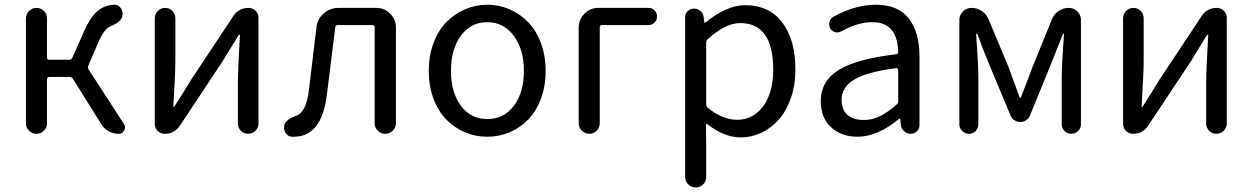

<svg xmlns="http://www.w3.org/2000/svg" viewBox="-20 -577 5402 828"><path d="M361.3 -294.9Q357.4 -286.1 362.3 -277.3L514.6 -42Q519.5 -35.2 519.5 -27.3Q519.5 -20.5 515.6 -14.6Q507.8 0 492.2 0Q468.8 0 448.2 -11.2Q427.7 -22.5 416 -43L294.9 -236.3Q290 -245.1 280.3 -245.1H192.4Q182.6 -245.1 182.6 -235.4V-45.9Q182.6 -26.4 169.4 -13.2Q156.2 0 137.7 0Q119.1 0 105.5 -13.2Q91.8 -26.4 91.8 -45.9V-497.1Q91.8 -516.6 105.5 -529.8Q119.1 -543 137.7 -543Q156.2 -543 169.4 -529.8Q182.6 -516.6 182.6 -497.1V-329.1Q182.6 -319.3 192.4 -319.3H278.3Q288.1 -319.3 292 -328.1L341.8 -440.4Q370.1 -503.9 400.4 -529.3Q430.7 -554.7 472.7 -556.6Q473.6 -556.6 474.6 -556.6Q491.2 -556.6 501 -542Q508.8 -531.2 508.8 -517.6Q508.8 -512.7 507.8 -507.8Q502.9 -482.4 457 -463.9Q428.7 -453.1 403.3 -392.6Z M690.4 0Q672.9 0 660.2 -12.2Q647.5 -24.4 647.5 -43V-498Q647.5 -516.6 660.6 -529.8Q673.8 -543 692.4 -543Q710.9 -543 723.6 -529.8Q736.3 -516.6 736.3 -498V-316.4Q736.3 -291 734.9 -258.3Q733.4 -225.6 731 -184.1Q728.5 -142.6 727.5 -118.2Q727.5 -116.2 729.5 -116.2Q731.4 -116.2 732.4 -118.2Q768.6 -173.8 803.7 -232.4L986.3 -507.8Q1009.8 -543 1051.8 -543Q1069.3 -543 1082 -530.8Q1094.7 -518.6 1094.7 -501V-44.9Q1094.7 -26.4 1081.5 -13.2Q1068.4 0 1049.8 0Q1031.2 0 1018.6 -13.2Q1005.9 -26.4 1005.9 -44.9V-226.6Q1005.9 -268.6 1014.6 -425.8Q1014.6 -427.7 1012.7 -427.7Q1010.7 -427.7 1009.8 -426.8Q953.1 -335 938.5 -310.5L755.9 -35.2Q732.4 0 690.4 0Z M1247.1 12.7Q1243.2 12.7 1239.3 12.7Q1221.7 11.7 1211.9 -2.9Q1205.1 -14.6 1205.1 -26.4Q1205.1 -31.2 1206.1 -37.1Q1211.9 -61.5 1257.8 -78.1Q1301.8 -93.8 1312.5 -191.4Q1322.3 -270.5 1344.7 -459Q1348.6 -495.1 1376 -519Q1403.3 -543 1439.5 -543H1602.5Q1637.7 -543 1662.6 -518.1Q1687.5 -493.2 1687.5 -458V-45.9Q1687.5 -27.3 1673.8 -13.7Q1660.2 0 1641.1 0Q1622.1 0 1608.9 -13.7Q1595.7 -27.3 1595.7 -45.9V-459Q1595.7 -468.8 1585.9 -468.8H1436.5Q1426.8 -468.8 1425.8 -459Q1396.5 -220.7 1389.6 -168Q1367.2 12.7 1247.1 12.7Z M1829.1 -271.5Q1829.1 -336.9 1849.6 -391.6Q1870.1 -446.3 1905.3 -481.9Q1940.4 -517.6 1985.8 -537.1Q2031.2 -556.6 2081.5 -556.6Q2131.8 -556.6 2177.2 -537.1Q2222.7 -517.6 2257.3 -481.9Q2292 -446.3 2312.5 -391.6Q2333 -336.9 2333 -271.5Q2333 -205.1 2312.5 -150.9Q2292 -96.7 2257.3 -61Q2222.7 -25.4 2177.2 -6.3Q2131.8 12.7 2081.5 12.7Q2031.2 12.7 1985.8 -6.3Q1940.4 -25.4 1905.3 -61Q1870.1 -96.7 1849.6 -150.9Q1829.1 -205.1 1829.1 -271.5ZM2239.3 -271.5Q2239.3 -364.3 2195.3 -422.9Q2151.4 -481.4 2081.1 -481.4Q2010.7 -481.4 1967.8 -423.3Q1924.8 -365.2 1924.8 -271.5Q1924.8 -177.7 1967.8 -120.6Q2010.7 -63.5 2081.5 -63.5Q2152.3 -63.5 2195.8 -120.6Q2239.3 -177.7 2239.3 -271.5Z M2475.6 -45.9V-458Q2475.6 -493.2 2500.5 -518.1Q2525.4 -543 2560.5 -543H2776.4Q2792 -543 2802.7 -532.2Q2813.5 -521.5 2813.5 -505.9Q2813.5 -490.2 2802.7 -479.5Q2792 -468.8 2776.4 -468.8H2576.2Q2566.4 -468.8 2566.4 -459V-45.9Q2566.4 -26.4 2553.2 -13.2Q2540 0 2521.5 0Q2502.9 0 2489.3 -13.2Q2475.6 -26.4 2475.6 -45.9Z M2934.6 186.5V-502.9Q2934.6 -518.6 2945.8 -529.3Q2957 -540 2972.7 -540Q2988.3 -540 3000.5 -529.8Q3012.7 -519.5 3014.6 -502.9L3017.6 -479.5Q3017.6 -478.5 3019 -478.5Q3020.5 -478.5 3021.5 -479.5Q3114.3 -554.7 3193.4 -554.7Q3296.9 -554.7 3353.5 -480Q3410.2 -405.3 3410.2 -277.3Q3410.2 -210 3390.6 -153.8Q3371.1 -97.7 3338.4 -61Q3305.7 -24.4 3263.2 -4.4Q3220.7 15.6 3173.8 15.6Q3104.5 15.6 3031.2 -41Q3029.3 -43 3026.4 -42Q3023.4 -41 3024.4 -38.1L3025.4 47.9V186.5Q3025.4 205.1 3012.2 218.3Q2999 231.4 2980.5 231.4Q2961.9 231.4 2948.2 218.3Q2934.6 205.1 2934.6 186.5ZM3159.2 -60.5Q3227.5 -60.5 3271 -118.7Q3314.5 -176.8 3314.5 -276.4Q3314.5 -477.5 3171.9 -477.5Q3109.4 -477.5 3033.2 -409.2Q3025.4 -402.3 3025.4 -392.6V-127Q3025.4 -117.2 3033.2 -111.3Q3096.7 -60.5 3159.2 -60.5Z M3678.7 12.7Q3608.4 12.7 3564 -28.3Q3519.5 -69.3 3519.5 -140.6Q3519.5 -227.5 3597.2 -275.4Q3674.8 -323.2 3843.8 -342.8Q3854.5 -343.8 3853.5 -353.5Q3849.6 -481.4 3742.2 -481.4Q3678.7 -481.4 3609.4 -442.4Q3596.7 -434.6 3582.5 -438Q3568.4 -441.4 3560.5 -454.1Q3553.7 -467.8 3557.1 -482.4Q3560.5 -497.1 3574.2 -504.9Q3668.9 -556.6 3756.8 -556.6Q3852.5 -556.6 3898.9 -497.6Q3945.3 -438.5 3945.3 -334V-37.1Q3945.3 -21.5 3934.1 -10.7Q3922.9 0 3907.2 0Q3891.6 0 3879.4 -10.7Q3867.2 -21.5 3865.2 -37.1L3862.3 -63.5Q3862.3 -65.4 3860.8 -65.4Q3859.4 -65.4 3857.4 -64.5Q3763.7 12.7 3678.7 12.7ZM3705.1 -59.6Q3741.2 -59.6 3774.4 -75.7Q3807.6 -91.8 3846.7 -126Q3853.5 -131.8 3853.5 -141.6V-274.4Q3853.5 -278.3 3850.6 -280.3Q3848.6 -283.2 3845.7 -283.2Q3844.7 -283.2 3844.7 -283.2Q3716.8 -266.6 3663.1 -233.4Q3609.4 -200.2 3609.4 -147.5Q3609.4 -102.5 3635.3 -81.1Q3661.1 -59.6 3705.1 -59.6Z M4117.2 -41V-490.2Q4117.2 -512.7 4132.8 -527.8Q4148.4 -543 4169.9 -543Q4193.4 -543 4213.4 -529.8Q4233.4 -516.6 4243.2 -494.1L4329.1 -288.1Q4336.9 -266.6 4353 -223.1Q4369.1 -179.7 4377 -157.2Q4377 -155.3 4379.9 -155.3Q4382.8 -155.3 4382.8 -157.2Q4423.8 -262.7 4432.6 -288.1L4516.6 -494.1Q4525.4 -516.6 4545.4 -529.8Q4565.4 -543 4588.9 -543Q4610.4 -543 4626 -527.8Q4641.6 -512.7 4641.6 -490.2V-41Q4641.6 -24.4 4629.4 -12.2Q4617.2 0 4600.1 0Q4583 0 4570.8 -12.2Q4558.6 -24.4 4558.6 -41V-245.1Q4558.6 -292 4568.4 -429.7Q4568.4 -431.6 4566.4 -431.6Q4564.5 -431.6 4563.5 -429.7Q4561.5 -424.8 4513.7 -303.7L4421.9 -79.1Q4417 -66.4 4405.3 -58.6Q4393.6 -50.8 4379.9 -50.8Q4366.2 -50.8 4354.5 -58.6Q4342.8 -66.4 4337.9 -79.1L4244.1 -303.7Q4217.8 -366.2 4195.3 -429.7Q4194.3 -431.6 4191.9 -431.6Q4189.5 -431.6 4189.5 -429.7Q4190.4 -412.1 4193.4 -370.6Q4196.3 -329.1 4197.8 -297.4Q4199.2 -265.6 4199.2 -245.1V-41Q4199.2 -24.4 4187.5 -12.2Q4175.8 0 4158.7 0Q4141.6 0 4129.4 -12.2Q4117.2 -24.4 4117.2 -41Z M4866.2 0Q4848.6 0 4835.9 -12.2Q4823.2 -24.4 4823.2 -43V-498Q4823.2 -516.6 4836.4 -529.8Q4849.6 -543 4868.2 -543Q4886.7 -543 4899.4 -529.8Q4912.1 -516.6 4912.1 -498V-316.4Q4912.1 -291 4910.6 -258.3Q4909.2 -225.6 4906.7 -184.1Q4904.3 -142.6 4903.3 -118.2Q4903.3 -116.2 4905.3 -116.2Q4907.2 -116.2 4908.2 -118.2Q4944.3 -173.8 4979.5 -232.4L5162.1 -507.8Q5185.5 -543 5227.5 -543Q5245.1 -543 5257.8 -530.8Q5270.5 -518.6 5270.5 -501V-44.9Q5270.5 -26.4 5257.3 -13.2Q5244.1 0 5225.6 0Q5207 0 5194.3 -13.2Q5181.6 -26.4 5181.6 -44.9V-226.6Q5181.6 -268.6 5190.4 -425.8Q5190.4 -427.7 5188.5 -427.7Q5186.5 -427.7 5185.5 -426.8Q5128.9 -335 5114.3 -310.5L4931.6 -35.2Q4908.2 0 4866.2 0Z"/></svg>

Font: irohamaru Regular
Style: Regular
Weight: 400
Designer: [Source Han Sans]
Ryoko NISHIZUKA  (kana & ideographs); Paul D. Hunt (Latin, Greek & Cyrillic); Wenlong ZHANG  (bopomofo
Version: Version 1.00